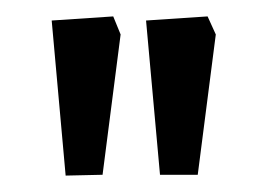

<svg xmlns="http://www.w3.org/2000/svg" viewBox="-20 -714 324 234"><path d="M175 -501 158 -689 233 -694 243 -672 221 -501ZM60 -500 43 -689 118 -694 127 -672 105 -501Z"/></svg>

Font: Kreon Light Light
Style: Regular
Weight: 300
Version: Version 2.002